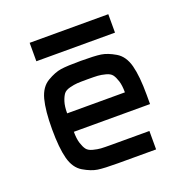

<svg xmlns="http://www.w3.org/2000/svg" viewBox="-120 -769 857 881"><g transform="rotate(-20 309.0 -329.0)"><path d="M117 -568V-658H501V-568ZM309 0Q242 0 211.5 -4.5Q181 -9 143.5 -31Q106 -53 92 -106Q78 -159 78 -250Q78 -341 92 -394Q106 -447 143.5 -469Q181 -491 211.5 -495.5Q242 -500 309 -500Q376 -500 406.5 -495.5Q437 -491 474.5 -469Q512 -447 526 -394Q540 -341 540 -250V-205H168Q168 -171 175 -149Q182 -127 191 -115Q200 -103 221.5 -97.5Q243 -92 259 -91Q275 -90 309 -90H495V0ZM168 -295H450Q450 -329 443 -351Q436 -373 427 -385Q418 -397 396.5 -402.5Q375 -408 359 -409Q343 -410 309 -410Q275 -410 259 -409Q243 -408 221.5 -402.5Q200 -397 191 -385Q182 -373 175 -351Q168 -329 168 -295Z"/></g></svg>

Font: Hermit
Style: Regular
Weight: 400
Designer: Pablo Caro
Version: Version 2.000;PS 002.000;hotconv 1.0.88;makeotf.lib2.5.64775